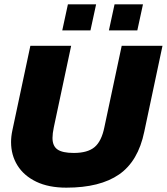

<svg xmlns="http://www.w3.org/2000/svg" viewBox="-20 -855 769 885"><path d="M267 -715 293 -835H423L397 -715ZM482 -715 508 -835H639L613 -715ZM286 10Q204 10 147 -17.5Q90 -45 60.5 -92.5Q31 -140 31 -200Q31 -226 37 -254L120 -644H308L228 -268Q222 -240 222 -219Q222 -182 245 -166Q268 -150 320 -150Q384 -150 416 -177Q448 -204 461 -268L541 -644H729L645 -248Q617 -112 529 -51Q441 10 286 10Z"/></svg>

Font: Kanit
Style: Bold Italic
Weight: 700
Italic angle: -12°
Designer: Katatrad Team
Foundry: CadsonDemak
Version: Version 2.000; ttfautohint (v1.8.3)